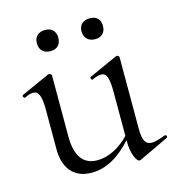

<svg xmlns="http://www.w3.org/2000/svg" viewBox="-90 -639 673 727"><g transform="rotate(-15 246.5 -275.0)"><path d="M487 -57Q491 -57 492.5 -52.5Q494 -48 490 -46L374 9L369 10Q360 10 350.5 -13.5Q341 -37 341 -74V-77Q265 8 183 8Q132 8 104 -23.5Q76 -55 76 -114V-268Q76 -307 69 -324.5Q62 -342 46 -342Q32 -342 12 -332H11Q7 -332 5 -337Q3 -342 7 -344L118 -394L122 -395Q125 -395 128.5 -392.5Q132 -390 132 -387V-148Q132 -32 216 -32Q248 -32 281 -48.5Q314 -65 341 -94V-268Q341 -308 334.5 -325Q328 -342 312 -342Q298 -342 277 -332H276Q272 -332 270.5 -337.5Q269 -343 273 -344L384 -394L388 -395Q391 -395 394 -392.5Q397 -390 397 -387V-107Q397 -73 405 -58Q413 -43 432 -43Q449 -43 485 -57ZM108 -519Q108 -538 119.5 -549Q131 -560 151 -560Q170 -560 181 -549Q192 -538 192 -519Q192 -499 181 -488Q170 -477 151 -477Q131 -477 119.5 -488Q108 -499 108 -519ZM283 -519Q283 -538 294.5 -548.5Q306 -559 326 -559Q345 -559 356 -548.5Q367 -538 367 -519Q367 -499 356 -488Q345 -477 326 -477Q306 -477 294.5 -488.5Q283 -500 283 -519Z"/></g></svg>

Font: Cormorant Garamond
Style: Regular
Weight: 400
Designer: Christian Thalmann (Catharsis Fonts)
Version: Version 3.000